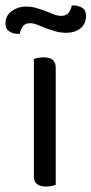

<svg xmlns="http://www.w3.org/2000/svg" viewBox="-44 -675 335 703"><path d="M125 8Q80 8 80 -29V-459Q85 -461 95 -463Q105 -465 116 -465Q160 -465 160 -428V2Q155 4 145.5 6Q136 8 125 8ZM51 -651Q72 -651 90 -645.5Q108 -640 123.5 -634Q139 -628 153 -622.5Q167 -617 180 -617Q198 -617 206.5 -627.5Q215 -638 219 -655H225Q243 -655 257 -646.5Q271 -638 271 -617Q271 -588 251 -571.5Q231 -555 198 -555Q177 -555 158 -560.5Q139 -566 122.5 -572.5Q106 -579 92 -584.5Q78 -590 66 -590Q48 -590 40 -579Q32 -568 28 -551H22Q4 -551 -10 -560Q-24 -569 -24 -589Q-24 -618 -1 -634.5Q22 -651 51 -651Z"/></svg>

Font: Baloo Bhai 2
Style: Regular
Weight: 400
Designer: Supriya Tembe, Noopur Datye and Ek Type
Foundry: Ek Type
Version: Version 1.640;PS 1.000;hotconv 16.6.51;makeotf.lib2.5.65220;